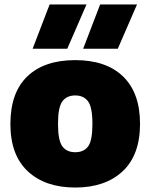

<svg xmlns="http://www.w3.org/2000/svg" viewBox="-20 -828 673 859"><path d="M316.5 11Q182 11 104.2 -61.8Q26.5 -134.5 26.5 -273Q26.5 -413.5 102.2 -486.2Q178 -559 316.5 -559Q455.5 -559 531 -485.5Q606.5 -412 606.5 -274Q606.5 -134.5 528.8 -61.8Q451 11 316.5 11ZM316.5 -147Q355 -147 374.2 -173Q393.5 -199 393.5 -273Q393.5 -348.5 373.8 -374.8Q354 -401 316.5 -401Q279 -401 259.2 -374.8Q239.5 -348.5 239.5 -274Q239.5 -199.5 259 -173.2Q278.5 -147 316.5 -147ZM352 -610 428 -808H593L507 -610ZM126 -610 202 -808H367L281 -610Z"/></svg>

Font: Encode Sans Black
Style: Regular
Weight: 900
Designer: Multiple Designers
Foundry: Impallari Type
Version: Version 3.002; ttfautohint (v1.8.3) -l 8 -r 50 -G 200 -x 14 